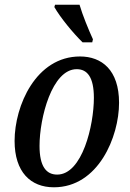

<svg xmlns="http://www.w3.org/2000/svg" viewBox="-20 -786 551 816"><path d="M331 -606H372L375 -619C357 -658 330 -724 318 -766H214L211 -756C236 -712 290 -646 331 -606ZM209 10C398 10 486 -205 486 -349C486 -489 412 -546 320 -546C133 -546 42 -337 42 -187C42 -55 110 10 209 10ZM223 -44C177 -44 148 -78 148 -166C148 -285 201 -492 306 -492C351 -492 379 -458 379 -370C379 -254 330 -44 223 -44Z"/></svg>

Font: Noto Serif Condensed Medium
Style: Italic
Weight: 500
Width: 3
Italic angle: -12°
Designer: Monotype Design Team
Foundry: Monotype Imaging Inc.
Version: Version 2.013